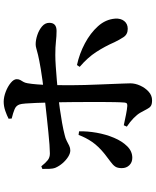

<svg xmlns="http://www.w3.org/2000/svg" viewBox="78 -883 844 1040"><g transform="rotate(-90 500.0 -363.0)"><path d="M341.4 -114.5Q372.9 -107.6 400 -102.3Q427.1 -96.9 446.1 -95.5Q454.4 -95 458.9 -97.7Q463.5 -100.4 464.5 -110.4Q466.2 -130.4 466.8 -164.5Q467.5 -198.7 467.6 -239.7Q467.7 -280.7 467.4 -321Q467 -361.4 467 -393.4Q467 -415.1 466.3 -447.4Q465.5 -479.7 464.7 -516.4Q463.8 -553.2 462.6 -587.1Q461.3 -621 459.4 -646Q457.4 -671 454.2 -679.2Q448.1 -697.6 428.7 -705.8Q409.2 -714.1 377.9 -721.7L376.9 -738.4Q394.6 -747.7 419.6 -756.4Q444.6 -765 469.2 -765Q494.8 -764.8 523.2 -753.9Q551.5 -743.1 571.3 -726.7Q591.1 -710.4 591.1 -694.5Q591.1 -682.9 586.3 -674.7Q581.6 -666.6 576.6 -658.4Q571.6 -650.2 569.1 -635.9Q565.2 -613.8 562.9 -583.7Q560.5 -553.5 559.7 -519.7Q558.8 -485.9 558.7 -452.9Q558.5 -419.8 558.5 -392.8Q558.5 -362.2 559.6 -324.7Q560.7 -287.2 562.3 -249.1Q563.9 -211 565.2 -176.3Q566.4 -141.7 567.5 -116.1Q568.6 -90.5 568.6 -78.4Q568.6 -52.8 556.3 -25.6Q544 1.6 523.5 20.1Q503.1 38.7 476.7 38.7Q455.5 38.7 445.7 31.9Q436 25.2 429.3 11.5Q422.6 -2.3 410.1 -24Q400.2 -41.6 380.1 -61.3Q360 -80.9 334.1 -98ZM105.1 -555.6 119.3 -561.2Q137.8 -537.8 152.7 -526.2Q167.6 -514.5 189.7 -514.8Q206.1 -514.8 236.6 -517Q267.1 -519.3 304.6 -523.1Q342.2 -526.8 380.6 -531Q418.9 -535.1 451 -538.8Q483.1 -542.4 502.5 -544.4Q594.5 -555.4 645.9 -564.1Q697.4 -572.8 722.5 -579Q747.6 -585.1 758.5 -588.5Q769.4 -591.8 780.3 -591.8Q803.1 -591.8 830.1 -582.9Q857.1 -574 876.8 -557.5Q896.4 -540.9 896.4 -517.9Q896.4 -498.1 885.4 -488.3Q874.4 -478.6 852.7 -478.6Q824.2 -478.6 795.1 -482Q765.9 -485.4 721.9 -485.4Q697.4 -485.4 661.4 -483Q625.4 -480.6 584.6 -477.1Q543.9 -473.5 503.4 -469.5Q468.4 -466.2 429.6 -460.7Q390.7 -455.2 354.3 -448.7Q317.9 -442.2 289.4 -434.8Q270.9 -430.8 256.9 -423.5Q243 -416.1 230.9 -410.2Q218.8 -404.2 204.9 -404.2Q189.3 -404.2 170.8 -415.7Q152.4 -427.2 136.2 -445.8Q120.1 -464.4 111.3 -484.9Q105.9 -498.8 105.2 -520.2Q104.5 -541.6 105.1 -555.6ZM791.6 -164.6Q768.5 -217.4 738.3 -263.9Q708.1 -310.4 657.8 -353.4L667.7 -368.1Q729.3 -354.8 785 -325.2Q840.8 -295.5 878 -254.1Q915.2 -212.7 919.1 -161.1Q921.2 -131.4 906.1 -112.2Q890.9 -93.1 863.8 -93.1Q833.7 -93.1 818.7 -116.2Q803.6 -139.4 791.6 -164.6ZM289.1 -359.4 308.6 -356.8Q309.9 -312 301 -261.6Q292.1 -211.3 273.6 -167.4Q255.1 -123.6 227.8 -96Q200.6 -68.4 165.2 -68.4Q140.5 -68.4 124.9 -84.5Q109.3 -100.5 109.3 -125.5Q109.3 -148.4 117.7 -160.8Q126.1 -173.3 143.1 -185.5Q160.2 -197.7 185.3 -217.6Q227.5 -251.4 251.3 -286.1Q275.1 -320.8 289.1 -359.4Z"/></g></svg>

Font: Noto Serif TC
Style: Regular
Weight: 200
Designer: Ryoko NISHIZUKA 西塚涼子 (kana & ideographs); Frank Grießhammer (Latin, Greek & Cyrillic); Wenlong ZHANG 张文龙 (bopomofo); San
Foundry: Adobe
Version: Version 2.001;hotconv 1.1.0;makeotfexe 2.6.0